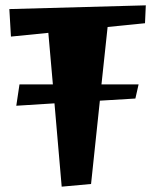

<svg xmlns="http://www.w3.org/2000/svg" viewBox="-20 -685 581 719"><path d="M211 14 184 -298 41 -289 53 -369H178L161 -562L21 -548L15 -651L526 -665L523 -598L383 -584L360 -369H499L487 -316L354 -308L321 4Z"/></svg>

Font: Joti One
Style: Regular
Weight: 400
Designer: Eduardo Rodriguez Tunni
Foundry: Eduardo Rodriguez Tunni
Version: Version 1.002; ttfautohint (v1.8.4.7-5d5b);gftools[0.9.24]